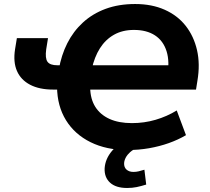

<svg xmlns="http://www.w3.org/2000/svg" viewBox="-20 -736 1046 956"><path d="M615 11Q510 11 431 -28Q352 -67 308.5 -137.5Q265 -208 264 -303L290 -290H244Q176 -290 130 -314Q84 -338 64.5 -382.5Q45 -427 55 -491L64 -546H219L210 -490Q204 -446 216.5 -428.5Q229 -411 266 -411H301L273 -390Q285 -461 315 -520.5Q345 -580 393 -624Q441 -668 506 -692Q571 -716 653 -716Q736 -716 800 -687.5Q864 -659 904.5 -607.5Q945 -556 961 -486.5Q977 -417 963 -334L956 -290H407L429 -299Q430 -243 454.5 -204Q479 -165 525 -144Q571 -123 637 -123Q698 -123 754.5 -139.5Q811 -156 860 -186L906 -63Q867 -40 820.5 -23.5Q774 -7 722.5 2Q671 11 615 11ZM647 -587Q590 -587 547.5 -563Q505 -539 477.5 -495.5Q450 -452 437 -392L413 -411H855L812 -352Q826 -428 809.5 -480.5Q793 -533 751.5 -560Q710 -587 647 -587ZM613 200Q557 200 528 173.5Q499 147 501 102Q504 55 538 15Q572 -25 623 -45L663 0Q642 9 628 21.5Q614 34 606.5 48Q599 62 598 76Q597 97 610 108.5Q623 120 644 120Q658 120 670.5 117Q683 114 699 109L708 183Q682 191 660.5 195.5Q639 200 613 200Z"/></svg>

Font: Nunito Sans 10pt ExtraBold
Style: Italic
Weight: 800
Italic angle: -9°
Designer: Vernon Adams
Foundry: Vernon Adams
Version: Version 3.101;gftools[0.9.27]